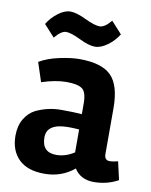

<svg xmlns="http://www.w3.org/2000/svg" viewBox="-84 -790 683 866"><g transform="rotate(10 258.0 -357.5)"><path d="M516 -17Q465 11 404.5 11Q344 11 315 -35Q257 13 179 13Q101 13 61 -26.5Q21 -66 21 -134Q21 -179 40 -211Q59 -243 89 -258Q144 -284 203.5 -284Q263 -284 299 -281V-330Q299 -382 278 -397Q257 -412 206.5 -412Q156 -412 93 -391L64 -479Q101 -501 154.5 -512.5Q208 -524 246 -524Q348 -524 391.5 -480.5Q435 -437 435 -332V-122Q435 -94 460 -94Q473 -94 497 -100ZM217 -80Q259 -80 299 -106V-211Q271 -213 250 -213Q151 -213 151 -149Q151 -80 217 -80ZM361 -720 410 -666Q392 -636 361.5 -613.5Q331 -591 303.5 -591Q276 -591 232 -612.5Q188 -634 165.5 -634Q143 -634 114 -599L65 -653Q83 -683 112.5 -705.5Q142 -728 169 -728Q196 -728 241 -706.5Q286 -685 309 -685Q332 -685 361 -720Z"/></g></svg>

Font: Rambla
Style: Bold
Weight: 700
Designer: Martin Sommaruga
Foundry: Martin Sommaruga
Version: Version 1.001